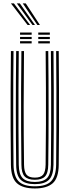

<svg xmlns="http://www.w3.org/2000/svg" viewBox="-20 -1100 409 1128"><path d="M184.8 7.2Q113.5 7.2 79.2 -23.8Q45 -54.8 44.2 -131.5Q43 -225.8 42.5 -338.5Q42 -451.2 42.4 -569.8Q42.8 -688.2 44.2 -800H59.5Q58.5 -723 58.1 -636.4Q57.8 -549.8 57.8 -461.1Q57.8 -372.5 58.1 -288.4Q58.5 -204.2 59.5 -132.5Q60.5 -65.2 89 -35.4Q117.5 -5.5 184.8 -5.5Q252 -5.5 280.4 -35.4Q308.8 -65.2 309.8 -132.5Q310.8 -226.2 311.2 -339Q311.8 -451.8 311.4 -570.2Q311 -688.8 309.8 -800H325Q326.2 -697.5 326.6 -583.4Q327 -469.2 326.8 -353.8Q326.5 -238.2 325 -131.5Q324.2 -54.2 289.8 -23.5Q255.2 7.2 184.8 7.2ZM184.8 -18.2Q128.5 -18.2 102 -43.4Q75.5 -68.5 75 -131.5Q73 -288.2 73 -458.2Q73 -628.2 75 -800H90.2Q89 -692.5 88.6 -576.6Q88.2 -460.8 88.6 -347Q89 -233.2 90.2 -132Q91 -76.2 113.2 -53.6Q135.5 -31 184.8 -31Q233.8 -31 256 -53.5Q278.2 -76 279 -132Q280.2 -232.8 280.6 -345.1Q281 -457.5 280.6 -573.1Q280.2 -688.8 279 -800H294.2Q295.5 -691 295.9 -575.5Q296.2 -460 295.9 -346.9Q295.5 -233.8 294.2 -131.5Q293.5 -69 267.5 -43.6Q241.5 -18.2 184.8 -18.2ZM184.8 -43.8Q143.5 -43.8 124.9 -63.4Q106.2 -83 105.8 -132.5Q104.5 -226.2 104 -338.6Q103.5 -451 103.9 -569.5Q104.2 -688 105.8 -800H121Q119.2 -639.5 119 -476.8Q118.8 -314 121.2 -132.5Q121.8 -90.5 136 -73.5Q150.2 -56.5 184.8 -56.5Q219 -56.5 233.1 -73.5Q247.2 -90.5 248 -132.5Q249.5 -258 249.9 -368.5Q250.2 -479 249.8 -584.5Q249.2 -690 248.2 -800H263.5Q264.5 -723.5 265 -637.2Q265.5 -551 265.5 -462.5Q265.5 -374 265 -289.6Q264.5 -205.2 263.5 -132.5Q263 -82.5 244.2 -63.1Q225.5 -43.8 184.8 -43.8ZM204.8 -896V-908.8H272.8V-896ZM97.8 -896V-908.8H166V-896ZM97.8 -870.5V-883.2H166V-870.5ZM204.8 -870.5V-883.2H272.8V-870.5ZM97.8 -845V-857.8H166V-845ZM204.8 -845V-857.8H272.8V-845ZM142 -953.2 44 -1080.2H61.8L156.8 -953.2ZM170.8 -953.2 78.8 -1080.2H96.5L185.5 -953.2ZM199.5 -953.2 113.5 -1080.2H131.2L214.5 -953.2Z"/></svg>

Font: Big Shoulders Inline Display Medium
Style: Regular
Weight: 500
Designer: Patric King
Foundry: XO Type Co
Version: Version 1.000